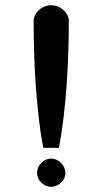

<svg xmlns="http://www.w3.org/2000/svg" viewBox="-20 -721 395 741"><path d="M123 -53.7Q123 -64.5 127.4 -74.5Q131.8 -84.5 139.4 -92.3Q147 -100.1 156.7 -104.5Q166.5 -108.9 177.2 -108.9Q188 -108.9 198 -104.5Q208 -100.1 215.8 -92.3Q223.6 -84.5 228 -74.5Q232.4 -64.5 232.4 -53.7Q232.4 -43 228 -33.2Q223.6 -23.4 215.8 -16.1Q208 -8.8 198 -4.4Q188 0 177.2 0Q166.5 0 156.7 -4.4Q147 -8.8 139.4 -16.1Q131.8 -23.4 127.4 -33.2Q123 -43 123 -53.7ZM147 -150.4Q136.2 -207 129.2 -269.5Q122.1 -332 117.7 -395.5Q113.3 -459 111.6 -521.5Q109.9 -584 109.9 -640.6Q109.9 -651.9 115.2 -662.6Q120.6 -673.3 129.6 -681.9Q138.7 -690.4 150.9 -695.6Q163.1 -700.7 177.2 -700.7Q191.4 -700.7 203.9 -695.6Q216.3 -690.4 225.6 -681.9Q234.9 -673.3 240.2 -662.6Q245.6 -651.9 245.6 -640.6Q245.6 -584 243.7 -521.5Q241.7 -459 237.3 -395.5Q232.9 -332 225.6 -269.5Q218.3 -207 207.5 -150.4Z"/></svg>

Font: Khmer Busra Bunong
Style: Regular
Weight: 400
Designer: D. Kanjahn
Version: Version 7.100; 2014